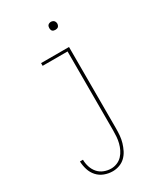

<svg xmlns="http://www.w3.org/2000/svg" viewBox="-224 -788 948 1101"><g transform="rotate(-30 250.0 -237.0)"><path d="M185 223Q157 223 130.5 213Q104 203 85.5 182.5Q67 162 58.5 135Q50 108 49 80H69Q69 104 76.5 127.5Q84 151 99.5 169Q115 187 138 196Q161 205 185 205Q205 205 224.5 197Q244 189 258 174Q272 159 281 140.5Q290 122 295 102Q300 82 301.5 61.5Q303 41 303 20V-502H138V-520H323V20Q323 43 321 66Q319 89 312.5 111Q306 133 295.5 154Q285 175 268.5 191Q252 207 230 215Q208 223 185 223ZM305 -644Q300 -644 294.5 -645.5Q289 -647 285.5 -650.5Q282 -654 280.5 -659.5Q279 -665 279 -670Q279 -675 280.5 -680.5Q282 -686 285.5 -689.5Q289 -693 294.5 -695Q300 -697 305 -697Q310 -697 315.5 -695Q321 -693 324.5 -689.5Q328 -686 330 -680.5Q332 -675 332 -670Q332 -665 330 -659.5Q328 -654 324.5 -650.5Q321 -647 315.5 -645.5Q310 -644 305 -644Z"/></g></svg>

Font: Iosevka Term Curly Thin
Style: Regular
Weight: 100
Designer: Belleve Invis
Foundry: Belleve Invis
Version: Version 32.3.0